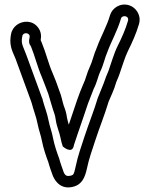

<svg xmlns="http://www.w3.org/2000/svg" viewBox="-20 -748 654 839"><path d="M77.6 -590.6C81.2 -609.6 113 -605.6 109.4 -585.4L107.4 -574.5C107.1 -573 107 -571.1 107 -570C107 -553.1 110.8 -555.1 116 -543.2C131.5 -505.9 144.5 -453.1 162.8 -411.6C171.8 -387 183.7 -359.7 191.3 -337.1C197.9 -317.2 201.9 -298.2 211.3 -270.1C217.4 -251.6 220.7 -245.5 223.2 -226.7C227.6 -194.2 240 -169.7 244.4 -145.7C246.6 -132.6 250.8 -118.6 254.3 -108.1C254.3 -108.1 294.7 -72.1 302.5 -111.1C303 -113.8 303.6 -115.6 303.7 -116.1L318.6 -160.8C334.8 -205.5 350 -253.9 364.3 -295C374.6 -319.5 381.8 -341.7 389.5 -360C404 -387.6 409.6 -418.2 417.4 -433.8C432.4 -464 438.6 -497.6 448.7 -519.5C449 -520.1 449.3 -521 449.5 -521.5C466 -566.9 493.1 -613 508.9 -667.7C514.4 -683.8 546.4 -679.6 539 -656.2C528.8 -620.1 511.3 -581.6 494.6 -548.2C477 -512.9 466.9 -473.7 454.4 -439.2C450.4 -427.2 446.2 -421.7 440.3 -403.9C431.1 -376.4 419.2 -350.8 407.7 -321C407.4 -320.4 407.2 -319.5 407 -319.1C391.6 -266.5 367.5 -207.3 349.2 -151.2C336.3 -111.4 319.9 -66.5 310.6 -20.2C302.2 16 302.5 18 281.8 20.7C269.1 22.4 261.1 16.3 254.9 -5.4C250.5 -18.7 245.8 -29.7 243.1 -39.7L239 -53.9C238.9 -54.5 238.6 -55.3 238.4 -55.8C228.3 -82.8 218.2 -112.9 212.6 -140.5C207.2 -171.9 197.2 -194.9 192.6 -219.5C186.6 -252.2 173.9 -283.2 167.7 -307.2C166.3 -315.9 164.2 -319.6 162.2 -324.4C139.9 -385.7 117.5 -445.5 95 -508C83.4 -540.2 72.7 -553.7 75.7 -579.3ZM28.4 -599.4 26.3 -586.7C20.3 -541.2 40.1 -512.9 48 -491C70.7 -427.9 93.3 -367.6 115.5 -306.5C116.9 -302.7 117.8 -300.7 118.7 -296.9C126.7 -265 138.5 -237.2 143.4 -210.5C149.3 -179.1 159.5 -154.8 163.4 -131.5C170.2 -97.8 180 -69.3 191.2 -39.2L194.9 -26.3C198.5 -13 203.7 -0.6 207.1 9.4C215.5 38 240.3 76.5 288.2 70.3C339.3 63.7 351.5 24.8 359.4 -9.7C368 -52.6 383.3 -94.3 396.8 -135.8C414.2 -189.4 437.6 -246.4 454.7 -304C464.2 -328.1 478.6 -354.5 487.9 -388.8C491.3 -398.7 496.2 -406.6 501.6 -422.8C514.7 -458.8 525.2 -497.4 539.4 -525.8C556.6 -560.3 575.6 -602 587 -641.8C599.1 -680.7 574.4 -715.5 544.5 -724.9C505.1 -737.1 470.6 -712.7 461 -682.2C447.3 -634.2 421.7 -590.9 402.9 -539.5C390.1 -511.5 382.8 -476.5 372.6 -456.2C360.3 -431.5 353.2 -397.6 345.1 -383.1C344.8 -382.6 344.3 -381.6 344 -380.8C334.3 -358.2 325.4 -335.1 317.4 -312.3C305.1 -277.1 292.9 -239 280.6 -203.2C277.6 -213.1 274.7 -223.1 272.7 -233.9C269.9 -254.3 265.6 -268.1 258.5 -286.4C252 -306.4 249.3 -328 238.4 -353.9C230.3 -378 218.4 -409.6 208.8 -431.2C192.3 -468.4 180.4 -518.6 162 -562.8C160.1 -567.1 159.5 -568.6 157.8 -572.4C161.4 -592.1 158.9 -610.4 147.3 -626.5C123 -660.6 79.8 -658.5 53.9 -639.5C41.6 -630.4 31.7 -617 28.4 -599.4Z"/></svg>

Font: HoneyBee
Style: Str
Weight: 700
Foundry: Cannot Into Space Fonts
Version: Version 0.89